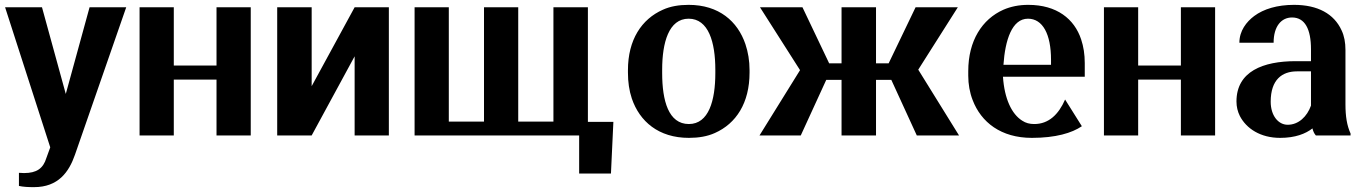

<svg xmlns="http://www.w3.org/2000/svg" viewBox="-20 -558 5617 791"><path d="M1 -528 187 49 171 93C158 136 131 155 79 155C72 155 65 154 58 154V208C76 212 96 213 120 213C220 213 264 151 289 79L500 -528H349L251 -171L153 -528Z M555 0H696V-230H872V0H1013V-528H872V-288H696V-528H555Z M1122 0H1264L1441 -326V0H1582V-528H1441L1264 -203V-528H1122Z M1688 0H2366V157H2497L2507 -56H2402V-528H2260V-57H2115V-528H1974V-57H1829V-528H1688Z M2567 -259C2567 -220 2572 -185 2583 -152C2615 -58 2693 10 2818 10C2858 10 2894 4 2925 -10C3013 -49 3068 -134 3068 -259V-269C3068 -308 3062 -343 3051 -376C3019 -470 2942 -538 2817 -538C2777 -538 2742 -532 2711 -518C2623 -479 2567 -394 2567 -269ZM2708 -257V-271C2708 -382 2735 -481 2817 -481C2899 -481 2927 -384 2927 -271V-257C2927 -144 2900 -47 2818 -47C2734 -47 2708 -143 2708 -257Z M3109 0H3279L3384 -229H3447V0H3589V-229H3652L3757 0H3931L3763 -271L3926 -528H3752L3641 -297H3589V-528H3447V-297H3396L3286 -528H3111L3276 -269Z M3969 -246C3969 -211 3975 -177 3987 -146C4022 -54 4104 10 4231 10C4329 10 4396 -10 4437 -38L4368 -148C4341 -86 4300 -47 4241 -47C4222 -47 4206 -51 4191 -61C4148 -88 4118 -151 4112 -242H4449V-298C4449 -334 4444 -366 4434 -396C4406 -480 4334 -538 4216 -538C4178 -538 4144 -531 4114 -518C4026 -479 3969 -390 3969 -265ZM4114 -291C4121 -393 4149 -481 4215 -481C4276 -481 4310 -417 4310 -312V-291Z M4528 0H4669V-230H4845V0H4986V-528H4845V-288H4669V-528H4528Z M5074 -140C5074 -118 5079 -98 5088 -80C5115 -28 5173 10 5254 10C5316 10 5359 -7 5387 -29C5390 -17 5394 -8 5401 0H5544V-8C5529 -41 5523 -79 5523 -128V-352C5523 -383 5518 -410 5507 -433C5476 -501 5409 -538 5311 -538C5242 -538 5186 -521 5147 -492C5115 -468 5086 -431 5086 -382H5227C5227 -450 5259 -486 5303 -486C5356 -486 5381 -438 5381 -355V-306H5318C5184 -306 5074 -264 5074 -140ZM5215 -139C5215 -230 5262 -264 5323 -264H5381V-123C5365 -78 5330 -44 5285 -44C5246 -44 5215 -82 5215 -139Z"/></svg>

Font: Aerodynamic
Style: Regular
Weight: 500
Designer: Google
Version: Version 2.000980; 2014